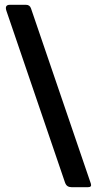

<svg xmlns="http://www.w3.org/2000/svg" viewBox="-20 -762 405 799"><path d="M278 17Q268 17 261 12.5Q254 8 250 -4L7 -716Q-2 -742 21 -742H88Q104 -742 109 -727L358 2Q363 17 346 17H278Z"/></svg>

Font: Libre Franklin
Style: Bold
Weight: 700
Designer: Pablo Impallari, Rodrigo Fuenzalida, Nhung Nguyen
Foundry: Impallari Type
Version: Version 3.000